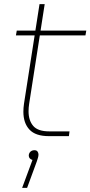

<svg xmlns="http://www.w3.org/2000/svg" viewBox="-20 -658 437 928"><path d="M216 0Q152 0 122.5 -31.5Q93 -63 93 -118Q93 -136 96 -157L171 -638H196L121 -157Q118 -138 118 -120Q118 -76 140.5 -49.5Q163 -23 218 -23H316L313 0ZM57 -487 61 -510H397L393 -487ZM87 250 137 115Q129 113 124 107.5Q119 102 119 94Q119 86 123 80Q127 74 133 71Q139 68 146 68Q157 68 161.5 74.5Q166 81 166 89Q166 96 163.5 104.5Q161 113 158 122L111 250Z"/></svg>

Font: MuseoModerno Thin
Style: Italic
Weight: 100
Italic angle: -9°
Designer: Pablo Cosgaya, Héctor Gatti, Marcela Romero, and the Authors of The MuseoModerno Project.
Foundry: Omnibus-Type Team
Version: Version 1.003